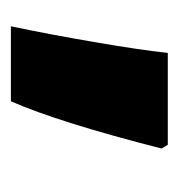

<svg xmlns="http://www.w3.org/2000/svg" viewBox="-8 -178 325 349"><g transform="rotate(90 154.5 -3.5)"><path d="M243.2 -146 250 -134.8Q202.6 51.3 164.1 139.2H27.8Q42 71.8 56.4 -12Q70.8 -95.7 76.2 -146Z"/></g></svg>

Font: OpenSans-ExtraBold
Style: Regular
Weight: 800
Foundry: Ascender Corporation
Version: Version 1.10